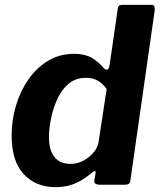

<svg xmlns="http://www.w3.org/2000/svg" viewBox="-20 -762 658 792"><path d="M389 0Q381 0 374.5 -4Q368 -8 369 -18L374 -47Q376 -55 372 -56Q368 -57 360 -50Q342 -35 320 -21Q298 -7 270.5 1.5Q243 10 209 10Q128 10 78 -43.5Q28 -97 28 -202Q28 -267 46 -327Q64 -387 98 -435.5Q132 -484 179.5 -512Q227 -540 286 -540Q328 -540 356.5 -524.5Q385 -509 408 -481Q416 -473 423 -475Q430 -477 433 -500L466 -727Q467 -736 472 -739Q477 -742 485 -742H607Q620 -742 618 -718L518 -19Q517 -8 512 -4Q507 0 494 0ZM420 -395Q402 -419 382 -430Q362 -441 335 -441Q292 -441 263 -416.5Q234 -392 216.5 -353.5Q199 -315 190.5 -273Q182 -231 182 -196Q182 -157 193.5 -132.5Q205 -108 224.5 -97Q244 -86 270 -86Q300 -86 325.5 -100Q351 -114 368 -135.5Q385 -157 387 -179Z"/></svg>

Font: Libre Franklin
Style: Bold Italic
Weight: 700
Italic angle: -8°
Designer: Pablo Impallari, Rodrigo Fuenzalida, Nhung Nguyen
Foundry: Impallari Type
Version: Version 3.000